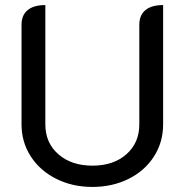

<svg xmlns="http://www.w3.org/2000/svg" viewBox="-20 -729 729 758"><path d="M65 -238V-631Q65 -669 89 -689Q113 -709 159 -709V-238Q159 -165 210.5 -120Q262 -75 345 -75Q428 -75 479 -120Q530 -165 530 -238V-631Q530 -669 554 -689Q578 -709 624 -709V-238Q624 -168 588 -111.5Q552 -55 488 -23Q424 9 345 9Q266 9 202 -23Q138 -55 101.5 -111.5Q65 -168 65 -238Z"/></svg>

Font: K2D
Style: Regular
Weight: 400
Version: Version 1.000; ttfautohint (v1.6)